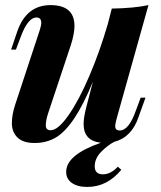

<svg xmlns="http://www.w3.org/2000/svg" viewBox="-20 -551 637 759"><path d="M310.5 -61Q310.5 -85.9 320.8 -126L347.2 -228Q274.4 -49.8 199.7 -6.8Q162.1 14.6 117.2 14.2Q72.3 14.6 49.8 -6.8Q27.3 -28.3 26.9 -63Q26.9 -97.7 40 -137.2L137.2 -432.1Q143.1 -450.7 143.1 -460.9Q143.1 -481.9 124 -481.9Q89.8 -481.9 61 -402.8L43 -355H23.9L48.8 -428.2Q85 -530.8 179.7 -530.8Q274.4 -530.8 274.4 -448.2Q274.4 -417.5 259.8 -372.1L169.9 -102.1Q161.1 -75.2 161.1 -55.7Q161.1 -36.1 180.2 -36.1Q209 -36.1 250 -94.2Q291 -152.3 332.5 -249Q374 -345.7 406.2 -456.1L421.9 -517.1Q510.3 -518.6 566.9 -530.8L441.9 -85Q435.5 -62 435.5 -51.8Q435.5 -35.2 453.6 -35.2Q489.3 -35.2 517.1 -113.8L536.1 -165H555.2L527.8 -88.9Q501 -8.3 431.2 9.8Q404.8 23.9 379.9 49.3Q354.5 75.2 354.5 106.4Q354.5 137.7 386.2 138.2Q418 138.2 445.8 107.9L459.5 120.1Q403.8 188 324.7 188Q286.1 188 263.7 171.9Q241.2 155.8 241.7 127.9Q241.7 61 378.9 13.2Q310.5 5.9 310.5 -61Z"/></svg>

Font: PlayfairDisplay-BoldItalic
Style: Bold Italic
Weight: 700
Italic angle: -14.9847°
Designer: Claus Eggers Sørensen
Foundry: Claus Eggers Sørensen
Version: Version 1.002;PS 001.002;hotconv 1.0.70;makeotf.lib2.5.58329